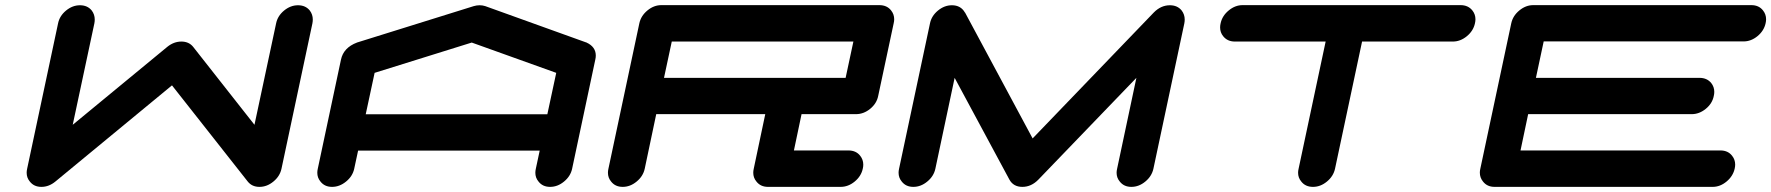

<svg xmlns="http://www.w3.org/2000/svg" viewBox="-20 -729 6910 749"><path d="M1078.1 -70.8Q1071.8 -41.5 1046.6 -20.8Q1021.5 0 992.2 0Q962.9 0 946.3 -21L650.9 -396L196.3 -21Q170.9 0 141.6 0Q112.3 0 96.2 -21Q84 -35.6 84 -55.2Q84 -62.5 85.9 -70.8L206.5 -637.7Q212.4 -667 237.5 -687.7Q262.7 -708.5 292 -708.5Q321.3 -708.5 337.9 -688Q349.6 -672.4 349.6 -652.8Q349.6 -645.5 348.1 -637.7L263.7 -242.2L632.8 -546.4Q658.2 -566.9 687.5 -566.9Q716.8 -566.9 733.4 -546.4L972.7 -242.2L1057.1 -637.7Q1063 -667 1088.1 -687.7Q1113.3 -708.5 1142.6 -708.5Q1171.9 -708.5 1188.5 -688Q1200.2 -672.4 1200.2 -652.8Q1200.2 -645.5 1198.7 -637.7Z M2115.2 -283.2 2149.9 -444.8 1820.3 -563 1441.4 -444.8 1406.7 -283.2ZM2211.9 -70.8Q2205.6 -41.5 2180.4 -20.8Q2155.3 0 2126 0Q2096.7 0 2080.6 -21Q2068.4 -35.6 2068.4 -55.2Q2068.4 -62.5 2070.3 -70.8L2085.4 -141.6H1377L1361.8 -70.8Q1355.5 -41.5 1330.1 -20.8Q1304.7 0 1275.4 0Q1246.1 0 1230 -21Q1217.8 -35.6 1217.8 -55.2Q1217.8 -62.5 1219.7 -70.8L1310.1 -496.1Q1319.8 -543 1372.6 -563L1373.5 -563.5H1374L1828.1 -705.1Q1839.4 -708.5 1851.1 -708.5Q1862.8 -708.5 1873 -705.1L2266.6 -563.5H2267.6L2268.1 -563Q2304.2 -546.4 2304.2 -512.2Q2304.2 -504.4 2302.2 -496.1Z M3278.8 -425.3 3309.1 -566.9H2600.6L2570.3 -425.3ZM3410.2 -709Q3439.9 -709 3456.1 -688.5Q3468.3 -673.3 3468.3 -653.8Q3468.3 -646.5 3466.3 -638.2L3405.8 -354.5Q3399.9 -325.2 3374.5 -304.4Q3349.1 -283.7 3319.3 -283.7H3106.9L3077.1 -142.1H3289.6Q3319.3 -142.1 3335.4 -121.6Q3347.7 -106.4 3347.7 -86.4Q3347.7 -79.1 3345.7 -70.8Q3339.4 -41.5 3314.2 -20.8Q3289.1 0 3259.3 0H2976.1Q2946.8 0 2930.7 -21Q2918.5 -35.6 2918.5 -55.2Q2918.5 -62.5 2920.4 -70.8L2965.3 -283.7H2540L2495.1 -70.8Q2488.8 -41.5 2463.6 -20.8Q2438.5 0 2409.2 0Q2379.9 0 2363.8 -21Q2351.6 -35.6 2351.6 -55.2Q2351.6 -62.5 2353.5 -70.8L2474.1 -638.2Q2480.5 -667.5 2505.6 -688.2Q2530.8 -709 2560.1 -709Z M4600.1 -637.7 4479.5 -70.8Q4473.1 -41.5 4448 -20.8Q4422.9 0 4393.6 0Q4364.3 0 4348.1 -21Q4335.9 -35.6 4335.9 -55.2Q4335.9 -62.5 4337.9 -70.8L4413.1 -425.3L4031.2 -28.8Q4003.4 0 3968.3 0Q3933.1 0 3917.5 -28.8L3704.1 -425.3L3628.9 -70.8Q3622.6 -41.5 3597.4 -20.8Q3572.3 0 3543 0Q3513.7 0 3497.6 -21Q3485.4 -35.6 3485.4 -55.2Q3485.4 -62.5 3487.3 -70.8L3607.9 -637.7Q3613.8 -667 3638.9 -687.7Q3664.1 -708.5 3693.4 -708.5Q3728 -708.5 3744.1 -680.2H3744.6L4008.3 -189L4481 -680.2Q4508.8 -708.5 4543.9 -708.5Q4573.2 -708.5 4589.8 -688Q4601.6 -672.4 4601.6 -652.8Q4601.6 -645.5 4600.1 -637.7Z M5677.7 -709Q5707 -709 5723.6 -688.5Q5735.8 -673.3 5735.8 -653.8Q5735.8 -646.5 5733.9 -638.2Q5727.5 -608.4 5702.1 -587.6Q5676.8 -566.9 5647.5 -566.9H5293.5L5188 -70.8Q5181.6 -41.5 5156.5 -20.8Q5131.3 0 5102.1 0Q5072.3 0 5056.2 -21Q5043.9 -35.6 5043.9 -55.2Q5043.9 -62.5 5045.9 -70.8L5151.4 -566.9H4797.4Q4768.1 -566.9 4751.5 -587.9Q4739.7 -602.5 4739.7 -622.1Q4739.7 -629.9 4741.7 -638.2Q4748 -667.5 4773.2 -688.2Q4798.3 -709 4827.6 -709Z M6691.4 -142.1Q6720.7 -142.1 6736.8 -121.6Q6749 -106.4 6749 -86.9Q6749 -79.6 6747.1 -71.3Q6740.7 -42 6715.6 -21Q6690.4 0 6661.1 0H5810.5Q5781.2 0 5765.1 -21Q5752.9 -36.1 5752.9 -55.7Q5752.9 -63 5754.9 -71.3L5875.5 -638.2Q5881.8 -667.5 5907 -688.2Q5932.1 -709 5961.4 -709H6812Q6841.3 -709 6857.4 -688.5Q6869.6 -673.3 6869.6 -653.8Q6869.6 -646.5 6867.7 -638.2Q6861.3 -608.9 6836.2 -588.1Q6811 -567.4 6781.7 -567.4H6002L5971.7 -425.3H6609.9Q6639.2 -425.3 6655.8 -404.8Q6667.5 -389.6 6667.5 -370.6Q6667.5 -362.8 6665.5 -354.5Q6659.7 -325.2 6634.3 -304.4Q6608.9 -283.7 6579.6 -283.7H5941.4L5911.6 -142.1Z"/></svg>

Font: Robtronika
Style: Italic
Weight: 400
Italic angle: -12°
Designer: GGBot
Version: 1.00